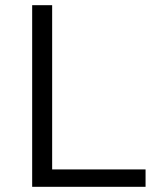

<svg xmlns="http://www.w3.org/2000/svg" viewBox="-20 -720 640 740"><path d="M104 0V-700H181V-67H541V0Z"/></svg>

Font: Red Hat Mono
Style: Regular
Weight: 300
Monospace: yes
Designer: Pentagram, MCKL
Foundry: Pentagram, MCKL
Version: Version 1.023